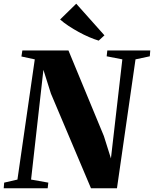

<svg xmlns="http://www.w3.org/2000/svg" viewBox="-38 -1015 830 1035"><path d="M-18 0 -15.5 -30.5 56 -47 149.5 -695 77.5 -710.5 82.5 -743H331L522 -281.5L560 -161L621.5 -695L537 -711.5L540.5 -743H772L769.5 -711.5L692.5 -695L592.5 0H452.5L236.5 -510.5L196 -638.5L129.5 -47L222.5 -30.5L219 0ZM494 -796Q470.5 -803 442.5 -815Q414.5 -827 386.2 -842.5Q358 -858 331.8 -875.2Q305.5 -892.5 286 -910L373 -995L525 -824.5Z"/></svg>

Font: Merriweather 96pt Black
Style: Italic
Weight: 900
Italic angle: -7.8°
Version: Version 2.101